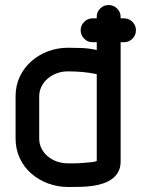

<svg xmlns="http://www.w3.org/2000/svg" viewBox="-20 -744 562 764"><path d="M42 -361Q42 -404 59 -439.5Q76 -475 105 -500.5Q134 -526 171.5 -540Q209 -554 250 -554Q273 -554 303.5 -553Q334 -552 365 -545V-576H348Q329 -576 315 -590Q301 -604 301 -624Q301 -643 315 -657Q329 -671 348 -671H365V-678Q365 -697 379 -710.5Q393 -724 412 -724Q432 -724 446 -710Q460 -696 460 -677V-671H474Q493 -671 507 -657Q521 -643 521 -624Q521 -604 507 -590Q493 -576 474 -576H460V-102Q460 -77 450.5 -60Q441 -43 425 -31.5Q409 -20 388.5 -13.5Q368 -7 345.5 -4Q323 -1 300.5 -0.5Q278 0 259 0H250Q209 0 171.5 -14Q134 -28 105 -53Q76 -78 59 -114Q42 -150 42 -193ZM136 -193Q136 -171 145.5 -152.5Q155 -134 171 -121Q187 -108 207.5 -101Q228 -94 250 -94H272Q289 -94 307.5 -95.5Q326 -97 342.5 -98.5Q359 -100 365 -104V-449Q337 -455 308 -457.5Q279 -460 249 -460Q227 -460 206.5 -452.5Q186 -445 170.5 -432Q155 -419 145.5 -400.5Q136 -382 136 -360Z"/></svg>

Font: VDS
Style: Regular
Weight: 400
Designer: artmaker
Foundry: artmaker
Version: Version 1.000 2009 initial release